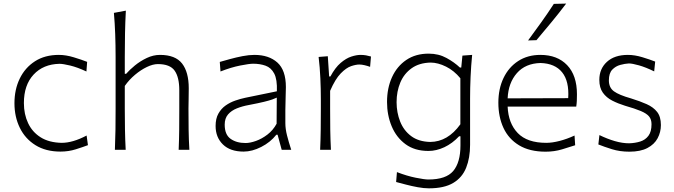

<svg xmlns="http://www.w3.org/2000/svg" viewBox="-20 -820 3691 1051"><path d="M311 9.8Q230.5 9.8 174.1 -25.4Q117.7 -60.5 88.4 -120.6Q59.1 -180.7 59.1 -254.9Q59.1 -330.1 88.1 -389.9Q117.2 -449.7 171.4 -484.6Q225.6 -519.5 301.8 -519.5Q340.8 -519.5 384 -506.3Q427.2 -493.2 457 -481.4L453.1 -428.7Q403.8 -451.7 364.5 -461.2Q325.2 -470.7 305.7 -470.7Q216.8 -468.8 163.8 -411.6Q110.8 -354.5 110.8 -255.9Q110.8 -194.8 133.8 -146Q156.7 -97.2 202.4 -68.4Q248 -39.6 317.4 -38.1Q378.4 -38.1 454.1 -78.1L461.4 -25.4Q434.1 -15.1 394.8 -2.7Q355.5 9.8 311 9.8Z M608.9 0Q611.3 -57.1 612.1 -110.1Q612.8 -163.1 612.8 -226.1V-507.8Q612.8 -573.2 610.6 -633.3Q608.4 -693.4 603.5 -749.5L668.9 -761.7Q665.5 -698.7 664.3 -636.5Q663.1 -574.2 663.1 -507.8V-416H670.4Q689 -437.5 718.5 -461.7Q748 -485.8 783.7 -502.7Q819.3 -519.5 855.5 -519.5Q939.9 -519.5 976.6 -472.4Q1013.2 -425.3 1013.2 -336.9Q1013.2 -304.2 1012.5 -275.9Q1011.7 -247.6 1011.7 -226.1Q1011.7 -163.1 1012.5 -110.1Q1013.2 -57.1 1016.6 0H958Q960.4 -57.1 960.9 -109.9Q961.4 -162.6 961.4 -224.6V-326.2Q961.4 -397 936 -433.1Q910.6 -469.2 844.2 -469.2Q817.4 -469.2 784.2 -453.4Q751 -437.5 719 -410.6Q687 -383.8 663.1 -349.6V-224.6Q663.1 -162.6 664.1 -109.9Q665 -57.1 668 0Z M1313.5 9.8Q1240.2 9.8 1200.2 -29.3Q1160.2 -68.4 1160.2 -130.4Q1160.2 -170.9 1175.5 -198.2Q1190.9 -225.6 1215.3 -242.7Q1239.7 -259.8 1268.1 -269.5Q1296.4 -279.3 1322.3 -284.7L1495.6 -320.3Q1498 -385.3 1481 -417.5Q1463.9 -449.7 1433.6 -460.4Q1403.3 -471.2 1366.2 -471.2Q1344.2 -471.2 1294.2 -461.2Q1244.1 -451.2 1187 -428.7L1183.1 -481Q1206.5 -487.8 1239.5 -496.8Q1272.5 -505.9 1307.6 -512.7Q1342.8 -519.5 1372.6 -519.5Q1451.7 -519.5 1498.3 -477.8Q1544.9 -436 1544.9 -343.3Q1544.9 -320.8 1543.5 -286.1Q1542 -251.5 1542 -216.8V-146Q1542 -114.3 1551.3 -78.1Q1560.5 -42 1574.2 0H1522L1499.5 -82.5H1492.7Q1460 -41 1409.9 -15.6Q1359.9 9.8 1313.5 9.8ZM1324.2 -37.1Q1349.1 -37.1 1381.3 -48.6Q1413.6 -60.1 1444.1 -83.5Q1474.6 -106.9 1494.1 -142.6L1495.1 -285.6Q1485.8 -281.2 1470.5 -275.6Q1455.1 -270 1425.3 -262.7Q1395.5 -255.4 1341.8 -245.1Q1306.6 -238.8 1276.6 -226.8Q1246.6 -214.8 1228.3 -193.6Q1210 -172.4 1210 -137.7Q1210 -83 1242.2 -60.1Q1274.4 -37.1 1324.2 -37.1Z M1732.4 0Q1734.9 -57.1 1735.6 -110.1Q1736.3 -163.1 1736.3 -226.1V-277.3Q1736.3 -332.5 1733.6 -391.6Q1731 -450.7 1724.1 -508.3L1774.4 -512.2L1781.7 -401.4H1788.6Q1814.9 -450.2 1844.7 -475.6Q1874.5 -501 1903.1 -510.3Q1931.6 -519.5 1953.6 -519.5Q1969.2 -519.5 1983.4 -517.1Q1997.6 -514.6 2010.7 -510.7L2005.9 -454.1Q1991.2 -459.5 1975.6 -463.1Q1960 -466.8 1946.8 -466.8Q1928.2 -466.8 1901.6 -457.8Q1875 -448.7 1845.2 -418.2Q1815.4 -387.7 1787.1 -322.8V-224.6Q1787.1 -162.6 1787.8 -109.9Q1788.6 -57.1 1791.5 0Z M2327.6 210.9Q2300.3 210.9 2266.8 204.8Q2233.4 198.7 2201.9 190.4Q2170.4 182.1 2148.4 176.3L2152.8 122.1Q2207 143.1 2255.4 152.8Q2303.7 162.6 2324.7 162.6Q2421.9 162.6 2461.2 115.7Q2500.5 68.8 2500.5 -23.9V-74.2H2493.2Q2456.1 -34.7 2412.4 -14.2Q2368.7 6.3 2325.2 6.3Q2250 6.3 2199.7 -30.8Q2149.4 -67.9 2124 -128.9Q2098.6 -189.9 2098.6 -261.7Q2098.6 -337.4 2125.7 -397.2Q2152.8 -457 2203.9 -491.7Q2254.9 -526.4 2326.7 -526.4Q2380.9 -526.4 2424.1 -502.7Q2467.3 -479 2497.6 -450.2H2504.9L2511.2 -515.6L2564.5 -519.5Q2558.6 -460 2555.9 -399.2Q2553.2 -338.4 2553.2 -281.2V-27.3Q2553.2 44.4 2531.7 98.1Q2510.3 151.9 2460.9 181.4Q2411.6 210.9 2327.6 210.9ZM2335.4 -43Q2431.2 -43.9 2500 -139.6V-391.6Q2465.3 -433.6 2421.6 -455.3Q2377.9 -477.1 2337.4 -477.5Q2274.9 -476.1 2233.4 -446.5Q2191.9 -417 2171.4 -368.4Q2150.9 -319.8 2150.9 -260.7Q2150.9 -204.1 2170.4 -154.8Q2189.9 -105.5 2230.7 -75Q2271.5 -44.4 2335.4 -43Z M2966.8 10.3Q2879.4 10.3 2821.8 -24.4Q2764.2 -59.1 2736.1 -119.6Q2708 -180.2 2708 -257.8Q2708 -334 2736.3 -393.1Q2764.6 -452.1 2816.4 -485.8Q2868.2 -519.5 2938 -519.5Q3030.8 -519.5 3084.5 -463.4Q3138.2 -407.2 3138.2 -304.2Q3138.2 -284.7 3137.5 -268.3Q3136.7 -252 3134.3 -236.3H2758.8Q2762.7 -145 2814.2 -91.6Q2865.7 -38.1 2970.2 -38.1Q3002.9 -38.1 3043.5 -48.6Q3084 -59.1 3125 -78.1L3128.4 -24.9Q3098.6 -15.1 3056.4 -2.4Q3014.2 10.3 2966.8 10.3ZM3090.3 -282.7Q3096.2 -375.5 3057.1 -424.1Q3018.1 -472.7 2939 -475.1Q2856.4 -473.1 2809.6 -419.9Q2762.7 -366.7 2758.8 -281.7ZM2870.6 -598.6Q2907.7 -648.9 2943.4 -698.7Q2979 -748.5 3011.7 -798.8L3079.1 -800.3Q3040.5 -749 2999.5 -699.5Q2958.5 -649.9 2916.5 -600.1Z M3425.3 10.3Q3373 10.3 3329.3 -3.4Q3285.6 -17.1 3255.4 -29.3L3261.2 -80.6Q3304.2 -59.6 3345.7 -47.6Q3387.2 -35.6 3423.8 -35.6Q3457 -36.6 3484.9 -45.4Q3512.7 -54.2 3529.5 -76.7Q3546.4 -99.1 3546.4 -140.1Q3546.4 -166.5 3532.7 -182.9Q3519 -199.2 3487.5 -212.4Q3456.1 -225.6 3401.4 -241.2Q3363.3 -252.9 3331.3 -269.3Q3299.3 -285.6 3280 -312.7Q3260.7 -339.8 3260.7 -382.8Q3260.7 -443.4 3302.2 -481.4Q3343.8 -519.5 3417 -519.5Q3454.6 -519.5 3496.3 -506.8Q3538.1 -494.1 3566.4 -482.9L3561 -429.2Q3515.1 -451.7 3478 -462.2Q3440.9 -472.7 3422.4 -472.7Q3401.4 -471.7 3375.7 -464.8Q3350.1 -458 3331.5 -438.7Q3313 -419.4 3313 -379.9Q3313 -340.3 3340.8 -320.1Q3368.7 -299.8 3434.6 -281.2Q3483.4 -266.1 3520 -249.8Q3556.6 -233.4 3577.1 -207.3Q3597.7 -181.2 3597.7 -135.7Q3597.7 -96.7 3579.8 -63.2Q3562 -29.8 3523.9 -9.8Q3485.8 10.3 3425.3 10.3Z"/></svg>

Font: Pinar-DS3-FD Light
Style: Regular
Weight: 300
Designer: Amin Abedi
Version: Version 3.000